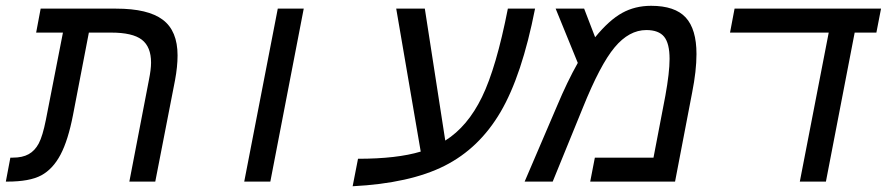

<svg xmlns="http://www.w3.org/2000/svg" viewBox="-51 -629 3071 665"><path d="M167 -516.1H74.2L89.8 -599.1H351.1Q461.9 -599.1 512.9 -560.5Q564 -522 564 -437Q564 -398.4 555.2 -351.1L486.8 0H397L464.8 -352.1Q472.2 -388.7 472.2 -412.1Q472.2 -466.8 440.2 -491.5Q408.2 -516.1 334 -516.1H256.8L202.1 -231.9Q185.1 -143.6 158.7 -93.5Q132.3 -43.5 92 -21.7Q51.8 0 -25.9 0H-30.8L-15.1 -83H-6.8Q26.9 -83 48.3 -95Q69.8 -106.9 83.3 -132.3Q96.7 -157.7 107.9 -213.9Z M911.1 -599.1H1001L885.3 0H794.9Z M1406.2 -104 1321.3 -599.1H1420.4L1491.2 -142.1Q1568.8 -190.9 1618.4 -293Q1668 -395 1708 -599.1H1802.2Q1756.8 -367.7 1682.9 -241.5Q1608.9 -115.2 1488.8 -54.7Q1368.7 5.9 1170.4 16.1L1189 -79.1Q1323.7 -79.1 1406.2 -104Z M2204.1 -608.9Q2286.6 -608.9 2324 -568.4Q2361.3 -527.8 2361.3 -441.9Q2361.3 -383.8 2346.2 -308.1L2287.1 0H1993.2L2009.3 -83H2212.4L2253.4 -296.9Q2268.1 -377.9 2268.1 -424.8Q2268.1 -478.5 2249.3 -501.7Q2230.5 -524.9 2187.5 -524.9Q2127.9 -524.9 2077.9 -465.1Q2027.8 -405.3 1967.3 -254.9L1863.3 0H1766.1L1878.4 -262.2Q1913.6 -346.2 1950.2 -411.1L1873.5 -599.1H1972.2L2010.3 -500Q2059.1 -559.6 2103.8 -584.2Q2148.4 -608.9 2204.1 -608.9Z M2809.6 0H2719.2L2819.3 -516.1H2477.5L2493.2 -599.1H3000.5L2984.4 -516.1H2909.2Z"/></svg>

Font: Cousine
Style: Italic
Weight: 400
Italic angle: -12°
Monospace: yes
Designer: Steve Matteson
Foundry: Monotype Imaging Inc.
Version: Version 1.21